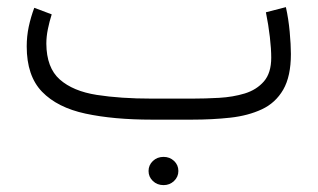

<svg xmlns="http://www.w3.org/2000/svg" viewBox="-20 -339 900 544"><path d="M400.9 145.5Q400.9 128.9 413.1 117.2Q425.3 105.5 443.4 105.5Q460.9 105.5 473.1 116.9Q485.4 128.4 485.4 145.5Q485.4 162.1 473.1 173.8Q460.9 185.5 443.4 185.5Q425.3 185.5 413.1 173.8Q400.9 162.1 400.9 145.5ZM523.9 0H410.2Q301.8 0 222.2 -17.1Q142.6 -34.2 99.1 -79.1Q55.7 -124 55.7 -207.5Q55.7 -236.3 61.5 -263.7Q67.4 -291 77.1 -316.9L126.5 -298.3Q120.1 -278.3 115.7 -256.8Q111.3 -235.4 111.3 -215.3Q111.8 -147 149.4 -113.8Q187 -80.6 254.2 -70.1Q321.3 -59.6 410.2 -59.6H524.4Q561.5 -59.6 600.8 -61.8Q640.1 -64 673.6 -74.2Q707 -84.5 727.8 -108.4Q748.5 -132.3 748.5 -175.8Q748.5 -200.2 744.6 -234.1Q740.7 -268.1 733.4 -304.2L790 -318.8Q797.4 -286.1 800.8 -249Q804.2 -211.9 804.2 -186Q804.2 -122.6 782.5 -85Q760.7 -47.4 721.9 -29.3Q683.1 -11.2 632.6 -5.6Q582 0 523.9 0Z"/></svg>

Font: Vazirmatn RD UI ExtraLight
Style: Regular
Weight: 200
Designer: Saber Rastikerdar
Foundry: Saber Rastikerdar
Version: Version 33.003